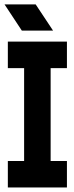

<svg xmlns="http://www.w3.org/2000/svg" viewBox="-25 -832 327 852"><path d="M133.3 -812.5H-4.9L71.8 -696.3H210.4ZM272 -529.8H199.7V-117.7H272V0H9.8V-117.7H82V-529.8H9.8V-647.5H272Z"/></svg>

Font: Sangha Kali
Style: Regular
Weight: 400
Designer: Seslavinskaya Anna
Foundry: Popkern
Version: Version 2.000;PS 002.000;hotconv 1.0.88;makeotf.lib2.5.64775